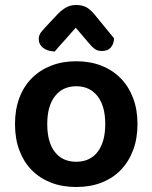

<svg xmlns="http://www.w3.org/2000/svg" viewBox="-20 -733 610 768"><path d="M530 -237Q530 -179 512.5 -132.5Q495 -86 463 -53Q431 -20 386 -2.5Q341 15 285 15Q229 15 184 -2.5Q139 -20 107 -52.5Q75 -85 57.5 -131.5Q40 -178 40 -237Q40 -295 57.5 -341.5Q75 -388 107.5 -420.5Q140 -453 185 -470.5Q230 -488 285 -488Q340 -488 385 -470.5Q430 -453 462.5 -420Q495 -387 512.5 -340.5Q530 -294 530 -237ZM285 -388Q231 -388 200 -348.5Q169 -309 169 -237Q169 -164 199.5 -125Q230 -86 285 -86Q340 -86 370.5 -125.5Q401 -165 401 -237Q401 -309 370 -348.5Q339 -388 285 -388ZM283 -622Q258 -593 239 -572.5Q220 -552 199 -527Q170 -528 152.5 -541.5Q135 -555 135 -576Q135 -592 143.5 -603Q152 -614 168 -631L215 -681Q231 -696 247 -704.5Q263 -713 285 -713Q306 -713 322.5 -705.5Q339 -698 359 -674L436 -580Q436 -559 424 -544Q412 -529 387 -529Q370 -529 358.5 -537.5Q347 -546 336 -560Z"/></svg>

Font: Baloo Tammudu 2 SemiBold
Style: Regular
Weight: 600
Designer: Maithili Shingre, Omkar Shende and Ek Type
Foundry: Ek Type
Version: Version 1.640;hotconv 1.0.111;makeotfexe 2.5.65597; ttfautoh